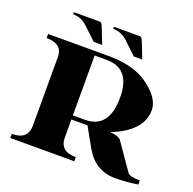

<svg xmlns="http://www.w3.org/2000/svg" viewBox="-135 -908 1065 1057"><g transform="rotate(20 397.0 -379.5)"><path d="M29.3 -609.1H380.9Q527.8 -609.1 610.1 -551.3Q709 -481.7 709 -409.7Q709 -286.9 534.9 -218Q579.3 -215.8 597.7 -199L706.5 -42.2Q719.5 -23.7 779.3 -23.7V0Q711.2 10.7 646 10.7Q529.1 10.7 468 -98.1L405 -210.4H310.5V-105.7Q310.5 -23.7 404.3 -23.7V0.2H29.3V-23.7Q123 -23.7 123 -105.7V-513.7Q119.6 -585.2 29.3 -585.2ZM310.5 -585.2V-234.4H380.9Q521.5 -234.4 521.5 -414.6Q521.5 -585.2 380.9 -585.2ZM329.3 -654.1Q329.3 -654.1 280 -654.1L205.3 -724.6Q170.7 -757.3 121.6 -758.5V-770.3H273.9Q279.8 -770.3 286.9 -761Q293.7 -746.8 329.3 -654.1ZM564.2 -654.1H514.9L440.2 -724.6Q405.5 -757.3 356.4 -758.5V-770.3H508.8Q514.6 -770.3 521.7 -761Q528.6 -746.8 564.2 -654.1Z"/></g></svg>

Font: itsadzoke
Style: Regular
Weight: 700
Width: 7
Version: Version 0.45